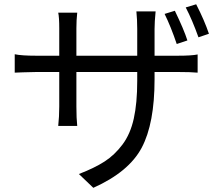

<svg xmlns="http://www.w3.org/2000/svg" viewBox="-20 -813 1040 897"><path d="M855.5 -624 805.7 -607.4Q778.3 -688.5 749 -748L796.9 -762.7Q839.8 -673.8 855.5 -624ZM702.1 -552.7H810.5Q876 -552.7 903.3 -558.6V-473.6Q871.1 -476.6 811.5 -476.6H702.1V-442.4Q702.1 -236.3 642.1 -123Q582 -9.8 416 64.5L348.6 0Q421.9 -28.3 468.8 -58.6Q515.6 -88.9 552.2 -137.7Q588.9 -186.5 605 -258.8Q621.1 -331.1 621.1 -434.6V-476.6H336.9V-315.4Q336.9 -259.8 340.8 -224.6H252Q256.8 -268.6 256.8 -315.4V-476.6H149.4Q123 -476.6 86.4 -475.1Q49.8 -473.6 48.8 -473.6V-559.6Q80.1 -552.7 149.4 -552.7H256.8V-680.7Q256.8 -732.4 252 -753.9H340.8Q336.9 -718.8 336.9 -681.6V-552.7H621.1V-677.7Q621.1 -720.7 617.2 -759.8H707Q702.1 -710.9 702.1 -677.7ZM847.7 -778.3 896.5 -793Q935.5 -716.8 956.1 -655.3L907.2 -638.7Q877.9 -720.7 847.7 -778.3Z"/></svg>

Font: Gen Shin Gothic Monospace Regular
Style: Regular
Weight: 400
Designer: [Source Han Sans]
Ryoko NISHIZUKA  (kana & ideographs); Paul D. Hunt (Latin, Greek & Cyrillic); Wenlong ZHANG  (bopomofo
Version: Version 1.002.20150607